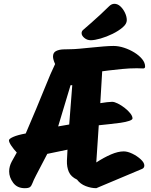

<svg xmlns="http://www.w3.org/2000/svg" viewBox="-20 -973 793 1007"><path d="M110 14Q70 14 49 -14.5Q28 -43 28 -74Q28 -100 41.5 -125.5Q55 -151 68 -173Q52 -190 39.5 -208.5Q27 -227 27 -237Q27 -245 49.5 -255Q72 -265 115 -273Q176 -415 212.5 -506Q249 -597 269 -637Q258 -662 258 -676Q258 -697 273.5 -705Q289 -713 311.5 -714Q334 -715 354 -715Q368 -715 396.5 -717.5Q425 -720 458.5 -723.5Q492 -727 523.5 -729.5Q555 -732 575 -732Q602 -732 631 -722.5Q660 -713 685 -697.5Q710 -682 725.5 -663Q741 -644 741 -624Q741 -614 731 -614Q722 -614 714 -614.5Q706 -615 698 -615Q659 -615 619 -611Q579 -607 550.5 -603.5Q522 -600 516 -599L506 -432Q524 -435 541 -437Q558 -439 568 -439Q580 -439 598 -430Q616 -421 633.5 -407.5Q651 -394 663 -379Q675 -364 675 -352Q675 -345 657.5 -339Q640 -333 612.5 -329Q585 -325 554.5 -322Q524 -319 498 -316L485 -121Q525 -147 562 -163Q599 -179 629 -179Q649 -179 674 -167Q699 -155 718 -137.5Q737 -120 737 -105Q737 -92 725 -87L485 14Q458 14 429.5 3Q401 -8 384 -31Q352 -46 341 -71.5Q330 -97 331 -130L334 -188L228 -166L169 -53Q156 -28 150.5 -13Q145 2 137.5 8Q130 14 110 14ZM285 -310 343 -320 359 -526H350ZM456 -762Q437 -762 422.5 -774Q408 -786 408 -799Q408 -810 417 -817Q432 -830 456 -851Q480 -872 506 -896Q532 -920 552 -940Q565 -953 580 -953Q597 -953 611.5 -939.5Q626 -926 635.5 -906Q645 -886 645 -867Q645 -848 623.5 -829.5Q602 -811 570.5 -795.5Q539 -780 507.5 -771Q476 -762 456 -762Z"/></svg>

Font: Protest Riot
Style: Regular
Weight: 400
Designer: Octavio Pardo
Foundry: Ashler Design
Version: Version 2.005; ttfautohint (v1.8.4.7-5d5b)